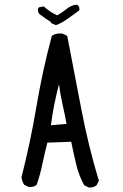

<svg xmlns="http://www.w3.org/2000/svg" viewBox="-20 -825 540 841"><path d="M368.2 -3.9 348.6 -13.7Q325.2 -56.6 313.5 -106Q301.8 -155.3 292 -204.1L187.5 -200.2Q175.8 -155.3 166 -107.9Q156.2 -60.5 140.6 -15.6Q127 -3.9 105.5 -5.9L85.9 -15.6Q76.2 -31.2 74.2 -48.8Q113.3 -202.1 139.6 -358.4Q166 -514.6 207 -668Q226.6 -681.6 253.9 -677.7L274.4 -668Q305.7 -508.8 335.9 -348.6Q366.2 -188.5 413.1 -33.2L403.3 -13.7Q389.6 -2 368.2 -3.9ZM271.5 -282.2Q263.7 -325.2 253.9 -368.2Q244.1 -411.1 238.3 -456.1Q226.6 -411.1 217.8 -367.2Q209 -323.2 203.1 -276.4ZM224.6 -714.8 203.1 -724.6V-728.5Q177.7 -744.1 152.3 -763.7Q144.5 -773.4 146.5 -787.1L150.4 -793L171.9 -796.9Q199.2 -771.5 230.5 -757.8Q252 -769.5 272 -786.1Q292 -802.7 317.4 -804.7Q331.1 -794.9 327.1 -779.3Q301.8 -761.7 276.9 -743.2Q252 -724.6 224.6 -714.8Z"/></svg>

Font: JasonHandwriting1
Style: Regular
Weight: 400
Version: Version 1.48.20